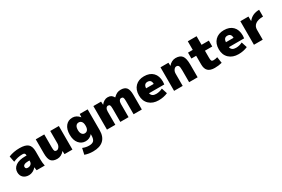

<svg xmlns="http://www.w3.org/2000/svg" viewBox="120 -2065 5398 3671"><g transform="rotate(-30 2819.5 -230.0)"><path d="M323 -340H353Q353 -374 340 -387Q327 -400 293 -400Q188 -400 88 -355L63 -485Q173 -530 303 -530Q433 -530 488 -481.5Q543 -433 543 -320V-140Q543 -68 558 0H378Q372 -34 368 -70H366Q339 -34 296 -12Q253 10 208 10Q131 10 84.5 -32.5Q38 -75 38 -150Q38 -236 111.5 -288Q185 -340 323 -340ZM208 -170Q208 -125 258 -125Q301 -125 327 -149Q353 -173 353 -215V-230H323Q266 -230 237 -213.5Q208 -197 208 -170Z M988 -70Q960 -33 918.5 -11.5Q877 10 834 10Q740 10 699.5 -39Q659 -88 659 -210V-520H847V-230Q847 -172 858 -153.5Q869 -135 899 -135Q930 -135 954.5 -169Q979 -203 979 -250V-520H1169V0H994L990 -70Z M1620 -80H1619Q1561 -10 1470 -10Q1381 -10 1323 -79.5Q1265 -149 1265 -270Q1265 -393 1321 -461.5Q1377 -530 1470 -530Q1559 -530 1624 -450H1626L1630 -520H1805V-60Q1805 83 1726 156.5Q1647 230 1495 230Q1399 230 1315 200L1345 66Q1415 95 1485 95Q1558 95 1589 60.5Q1620 26 1620 -60ZM1445 -270Q1445 -213 1468.5 -181.5Q1492 -150 1530 -150Q1569 -150 1592 -179.5Q1615 -209 1615 -265V-275Q1615 -330 1592 -360Q1569 -390 1530 -390Q1490 -390 1467.5 -359.5Q1445 -329 1445 -270Z M2519 0V-290Q2519 -350 2508 -369Q2497 -388 2468 -388Q2442 -388 2425 -362.5Q2408 -337 2408 -290V0H2226V-290Q2226 -350 2215.5 -369Q2205 -388 2176 -388Q2150 -388 2133 -362.5Q2116 -337 2116 -290V0H1931V-520H2101L2105 -450H2107Q2135 -487 2172 -508.5Q2209 -530 2246 -530Q2294 -530 2322.5 -513.5Q2351 -497 2375 -455H2377Q2420 -497 2456 -513.5Q2492 -530 2538 -530Q2624 -530 2662.5 -483Q2701 -436 2701 -320V0Z M2973 -310H3142Q3142 -405 3057 -405Q2980 -405 2973 -310ZM2975 -200Q2992 -120 3089 -120Q3164 -120 3232 -155L3272 -30Q3180 10 3072 10Q2943 10 2865 -63Q2787 -136 2787 -260Q2787 -385 2858.5 -457.5Q2930 -530 3052 -530Q3177 -530 3247 -459.5Q3317 -389 3317 -260Q3317 -233 3312 -200Z M3594 -450Q3622 -487 3663.5 -508.5Q3705 -530 3748 -530Q3847 -530 3890 -474.5Q3933 -419 3933 -280V0H3745V-260Q3745 -335 3731.5 -360Q3718 -385 3683 -385Q3652 -385 3627.5 -351Q3603 -317 3603 -270V0H3413V-520H3588L3592 -450Z M4309 10Q4210 10 4162 -35.5Q4114 -81 4114 -180V-370H4009V-500H4114V-690H4308V-500H4469V-370H4308V-210Q4308 -162 4319 -146Q4330 -130 4359 -130Q4403 -130 4449 -145L4469 -10Q4395 10 4309 10Z M4736 -310H4905Q4905 -405 4820 -405Q4743 -405 4736 -310ZM4738 -200Q4755 -120 4852 -120Q4927 -120 4995 -155L5035 -30Q4943 10 4835 10Q4706 10 4628 -63Q4550 -136 4550 -260Q4550 -385 4621.5 -457.5Q4693 -530 4815 -530Q4940 -530 5010 -459.5Q5080 -389 5080 -260Q5080 -233 5075 -200Z M5596 -530V-380Q5484 -380 5427 -338Q5370 -296 5370 -220V0H5176V-520H5355L5356 -420H5358Q5444 -530 5596 -530Z"/></g></svg>

Font: M PLUS 1p Black
Style: Regular
Weight: 900
Version: Version 1.061